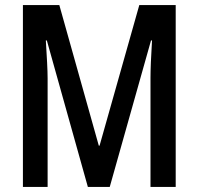

<svg xmlns="http://www.w3.org/2000/svg" viewBox="-20 -734 779 754"><path d="M325 0H411L573 -575H577C573 -510 571 -461 571 -427V0H670V-714H527L371 -162H368L213 -714H70V0H167V-427C167 -459 164 -509 160 -575H164Z"/></svg>

Font: Noto Sans Bengali ExtraCondensed Medium
Style: Regular
Weight: 500
Width: 2
Designer: Joana Ranito - Universal Thirst; Jelle Bosma - Monotype Design Team
Foundry: Universal Thirst ehf.
Version: Version 3.000